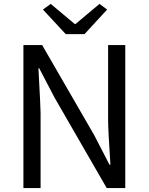

<svg xmlns="http://www.w3.org/2000/svg" viewBox="-20 -964 762 984"><path d="M100 -733H196L463 -271L541 -120H546Q534 -298 534 -352V-733H622V0H527L260 -463L181 -614H177Q188 -411 188 -385V0H100ZM200 -915 240 -944 363 -841H367L490 -944L529 -915L413 -789H317Z"/></svg>

Font: KaiGen Gothic CN Regular
Style: Regular
Weight: 400
Designer: Ryoko NISHIZUKA  (kana & ideographs); Paul D. Hunt (Latin, Greek & Cyrillic); Wenlong ZHANG  (bopomofo); Sandoll Communi
Foundry: Adobe Systems Incorporated
Version: Version 1.002.20150501